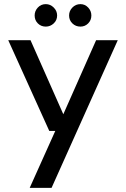

<svg xmlns="http://www.w3.org/2000/svg" viewBox="-20 -691 611 931"><path d="M124 220 248 -56H219L20 -496H128L287 -137L446 -496H551L230 220ZM202 -562Q179 -562 163.5 -577.5Q148 -593 148 -616Q148 -638 163.5 -654.5Q179 -671 202 -671Q224 -671 240.5 -654.5Q257 -638 257 -616Q257 -593 240.5 -577.5Q224 -562 202 -562ZM370 -562Q347 -562 331 -577.5Q315 -593 315 -616Q315 -638 331 -654.5Q347 -671 370 -671Q392 -671 407.5 -654.5Q423 -638 423 -616Q423 -593 407.5 -577.5Q392 -562 370 -562Z"/></svg>

Font: DM Sans 24pt Medium
Style: Regular
Weight: 500
Designer: Colophon Foundry, Jonny Pinhorn
Foundry: Colophon Foundry
Version: Version 4.004;gftools[0.9.30]